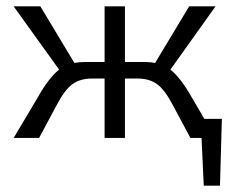

<svg xmlns="http://www.w3.org/2000/svg" viewBox="-20 -434 740 604"><path d="M623 -60H678L672 150H621L614 0H579L525 -101Q499 -151 474.5 -169Q450 -187 412 -187H373V0H309V-187H270Q232 -187 207.5 -169Q183 -151 157 -101L103 0H23L99 -128Q134 -190 166 -215L23 -414H107L214 -236Q230 -239 248 -239H309V-414H373V-239H434Q453 -239 468 -236L575 -414H658L516 -215Q548 -190 583 -128Z"/></svg>

Font: EauTestInfant
Style: Italic
Weight: 400
Italic angle: -12°
Designer: Christian Thalmann (Catharsis Fonts)
Version: Version 0.001;PS 000.001;hotconv 1.0.88;makeotf.lib2.5.64775